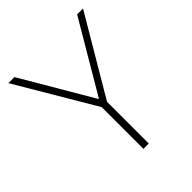

<svg xmlns="http://www.w3.org/2000/svg" viewBox="-193 -821 944 944"><g transform="rotate(-45 278.5 -349.0)"><path d="M260 0V-290L19 -698H61L277 -330H280L497 -698H538L297 -290V0Z"/></g></svg>

Font: IBM Plex Sans ExtLt
Style: Regular
Weight: 200
Designer: Mike Abbink, Paul van der Laan, Pieter van Rosmalen
Foundry: Bold Monday
Version: Version 3.005